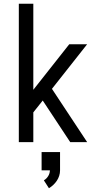

<svg xmlns="http://www.w3.org/2000/svg" viewBox="-20 -755 540 1020"><path d="M80 0V-735H157V-278L348 -520H443L256 -283L443 0H353L207 -221L157 -158V0ZM240 245 213 203Q227 195 236 180.5Q245 166 245 150H201V53H299V150Q299 165 294.5 179Q290 193 282 205Q274 217 263.5 227Q253 237 240 245Z"/></svg>

Font: Iosevka Fuck
Style: Regular
Weight: 400
Monospace: yes
Designer: Belleve Invis
Foundry: Belleve Invis
Version: Version 28.0.7; ttfautohint (v1.8.3)